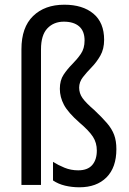

<svg xmlns="http://www.w3.org/2000/svg" viewBox="-20 -836 549 815"><path d="M422 -667Q422 -628 406 -600Q390 -572 369 -550.5Q348 -529 332 -508.5Q316 -488 316 -464Q316 -440 330 -420Q344 -400 380 -369Q413 -338 434 -313.5Q455 -289 464.5 -263.5Q474 -238 474 -203Q474 -125 432 -83Q390 -41 317 -41Q285 -41 256 -48Q227 -55 205 -70V-149Q227 -135 254 -124Q281 -113 312 -113Q352 -113 371.5 -135.5Q391 -158 391 -197Q391 -230 374.5 -255.5Q358 -281 318 -315Q269 -358 251.5 -391Q234 -424 234 -459Q234 -495 250 -519Q266 -543 286.5 -563.5Q307 -584 323 -607Q339 -630 339 -664Q339 -704 316 -724Q293 -744 251 -744Q208 -744 181 -715.5Q154 -687 154 -626V-51H71V-627Q71 -720 120.5 -768Q170 -816 253 -816Q331 -816 376.5 -778Q422 -740 422 -667Z"/></svg>

Font: Noto Sans Tamil UI Condensed
Style: Regular
Weight: 400
Width: 3
Designer: Jelle Bosma - Monotype Design Team
Foundry: Monotype Imaging Inc.
Version: Version 2.004; ttfautohint (v1.8.4.7-5d5b)